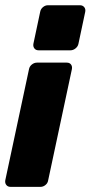

<svg xmlns="http://www.w3.org/2000/svg" viewBox="-39 -538 350 740"><path d="M218.6 -296.6Q229.2 -296.6 234.7 -289.4Q240.1 -282.1 238.1 -271.5L146.6 157.1Q145 167.8 136.2 175Q127.5 182.2 116.9 182.2H1.8Q-8.9 182.2 -14.6 175Q-20.4 167.8 -18.7 157.1L72.8 -271.5Q74.8 -282.1 83.8 -289.4Q92.9 -296.6 103.5 -296.6ZM269 -517.8Q279.6 -517.8 285.6 -510.5Q291.5 -503.3 289.5 -492.6L263.4 -369.6Q261.4 -359 252.3 -351.6Q243.2 -344.1 232.6 -344.1H109.6Q99 -344.1 93.4 -351.6Q87.8 -359 89.8 -369.6L115.9 -492.6Q117.9 -503.3 126.6 -510.5Q135.4 -517.8 146 -517.8Z"/></svg>

Font: Rubik Light
Style: Italic
Weight: 300
Italic angle: -12°
Designer: Hubert and Fischer
Foundry: Hubert and Fischer
Version: Version 2.300;gftools[0.9.30]